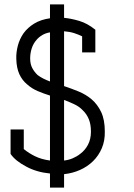

<svg xmlns="http://www.w3.org/2000/svg" viewBox="-20 -784 607 872"><path d="M271 68H207V4Q176 1 149 -7Q122 -15 100 -27Q75 -40 57 -54.5Q39 -69 28 -85V-196H88V-107Q111 -88 140 -74Q169 -60 207 -55V-350Q178 -359 151 -370.5Q124 -382 103 -401Q81 -419 68 -447Q55 -475 54 -517Q53 -546 61 -576.5Q69 -607 87 -633Q106 -659 135.5 -677Q165 -695 207 -701V-764H271V-703Q303 -700 340 -689Q377 -678 413 -649V-546H353V-619Q337 -627 317 -633.5Q297 -640 271 -642V-393Q304 -382 337 -368.5Q370 -355 396 -333Q423 -310 439.5 -275Q456 -240 456 -187Q457 -145 442.5 -111Q428 -77 402.5 -52Q377 -27 343 -12Q309 3 271 7ZM271 -330V-55Q291 -57 310 -65Q329 -73 344 -85Q366 -101 379.5 -126.5Q393 -152 393 -186Q393 -220 383 -243.5Q373 -267 356 -283Q340 -300 317.5 -310.5Q295 -321 271 -330ZM117 -519Q117 -493 126.5 -475Q136 -457 151 -443Q163 -434 177 -427Q191 -420 207 -414V-637Q188 -634 172.5 -625Q157 -616 146 -603Q131 -586 124 -564Q117 -542 117 -519Z"/></svg>

Font: Josefin Slab SemiBold
Style: Regular
Weight: 600
Designer: Santiago Orozco
Foundry: Typemade
Version: Version 2.000